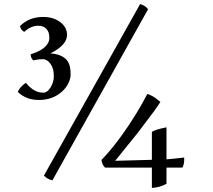

<svg xmlns="http://www.w3.org/2000/svg" viewBox="-20 -819 1040 937"><path d="M307.1 -648.4Q307.1 -599.1 226.1 -558.6Q309.6 -552.2 321.3 -492.7Q324.7 -476.6 324.7 -455.3Q324.7 -434.1 312.5 -410.4Q300.3 -386.7 279.3 -369.1Q233.9 -331.1 169.9 -331.1Q107.9 -331.1 66.9 -370.1Q74.7 -393.1 106.4 -415Q144.5 -366.7 190.9 -366.7Q211.9 -366.7 227.5 -393.6Q242.7 -420.4 242.7 -444.8Q242.7 -469.2 237.8 -484.4Q232.9 -499.5 224.6 -509.8Q209 -530.3 188.2 -530.3Q167.5 -530.3 142.6 -524.4Q129.9 -534.7 129.9 -554.2Q190.4 -572.8 210.9 -603.5Q220.7 -617.2 220.7 -632.6Q220.7 -647.9 217.8 -658.2Q214.8 -668.5 208 -676.3Q193.8 -693.4 167 -693.4Q130.4 -693.4 98.6 -663.6Q83.5 -670.4 77.1 -691.4Q122.1 -736.3 189.9 -736.3Q241.7 -736.3 275.4 -710Q307.1 -685.5 307.1 -648.4ZM492.7 -1Q478 -15.6 475.1 -38.1Q558.1 -124 646 -266.6Q674.3 -312.5 699.2 -360.8Q722.2 -352.5 738.5 -340.6Q754.9 -328.6 762.7 -321.8Q751 -302.7 733.4 -278.3L652.3 -170.9L542 -34.2L721.2 -39.1V-175.8Q741.2 -187.5 792.5 -197.8V-41.5Q816.9 -43 878.9 -50.3Q880.4 -19 870.1 -1H792.5V78.1Q760.7 95.7 721.2 98.1V-1ZM663.6 -798.8Q673.3 -797.4 685.1 -790Q696.8 -782.7 702.6 -773.9L235.8 61Q212.9 56.6 194.3 38.1Z"/></svg>

Font: Trykker
Style: Regular
Weight: 400
Designer: Magnus Gaarde
Foundry: Magnus Gaarde
Version: Version 1.001